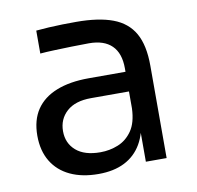

<svg xmlns="http://www.w3.org/2000/svg" viewBox="-67 -609 709 692"><g transform="rotate(-10 287.5 -263.0)"><path d="M491 0H415V-160H399V-345Q399 -400 370.5 -428Q342 -456 287 -456Q256 -456 223 -455Q190 -454 160 -453Q130 -452 108 -450V-534Q130 -536 154.5 -537.5Q179 -539 205 -539.5Q231 -540 255 -540Q337 -540 389 -520.5Q441 -501 466 -457Q491 -413 491 -338ZM240 14Q180 14 136.5 -6.5Q93 -27 69.5 -66Q46 -105 46 -160Q46 -217 71.5 -255Q97 -293 146 -312.5Q195 -332 264 -332H409V-260H260Q202 -260 171 -232Q140 -204 140 -160Q140 -116 171 -89Q202 -62 260 -62Q294 -62 325 -74.5Q356 -87 376.5 -116.5Q397 -146 399 -198L425 -160Q420 -103 397.5 -64.5Q375 -26 335.5 -6Q296 14 240 14Z"/></g></svg>

Font: Sora Variable
Style: Regular
Weight: 400
Designer: Jonathan Barnbrook, Julián Moncada
Foundry: Barnbrook Fonts
Version: Version 2.000